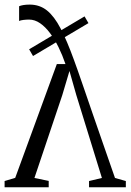

<svg xmlns="http://www.w3.org/2000/svg" viewBox="-24 -794 554 814"><path d="M102 -774.5Q144 -774.5 175 -749.8Q206 -725 233 -673.2Q260 -621.5 289.5 -540Q294.5 -527.5 305.2 -496.5Q316 -465.5 332 -419.2Q348 -373 368.2 -313.8Q388.5 -254.5 412.8 -185.2Q437 -116 463.5 -39.5L509.5 -26.5V0H353.5V-26.5L408 -39.5L299.5 -391L270.5 -493L240 -390.5L122 -39.5L182.5 -27V0H-4.5V-26.5L40.5 -40L217 -522.5H253.5Q241 -559.5 224.5 -593.2Q208 -627 188.2 -653.5Q168.5 -680 146 -695.5Q123.5 -711 99.5 -711Q87.5 -711 75.2 -709.5Q63 -708 57 -705V-767.5Q63 -770.5 74.8 -772.5Q86.5 -774.5 102 -774.5ZM334.5 -724.5 351 -696 116 -556.5 99.5 -585Z"/></svg>

Font: Merriweather 96pt Light
Style: Regular
Weight: 300
Version: Version 2.100